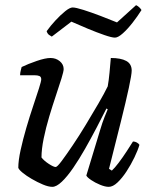

<svg xmlns="http://www.w3.org/2000/svg" viewBox="-20 -725 590 745"><path d="M183 0Q168 0 146.5 -9Q125 -18 103.5 -30.5Q82 -43 67.5 -55Q53 -67 51 -74Q51 -102 60 -143Q69 -184 82 -228.5Q95 -273 108.5 -313Q122 -353 131 -381.5Q140 -410 140 -417Q140 -427 133 -430Q126 -433 114 -433H58Q58 -442 60.5 -451.5Q63 -461 64 -465Q89 -477 122.5 -488.5Q156 -500 176 -500Q197 -500 212 -487.5Q227 -475 227 -457Q227 -448 218.5 -420.5Q210 -393 197 -354.5Q184 -316 171 -272.5Q158 -229 149.5 -187.5Q141 -146 141 -114Q151 -101 169.5 -89Q188 -77 196 -77Q202 -77 219.5 -100.5Q237 -124 262 -161Q287 -198 313 -241Q339 -284 362 -323.5Q385 -363 398 -390Q402 -412 405 -443.5Q408 -475 410 -500Q449 -500 470 -488.5Q491 -477 491 -451Q491 -436 480 -384.5Q469 -333 449 -253Q429 -173 403 -70L414 -63Q425 -73 440.5 -93.5Q456 -114 471 -137Q486 -160 496 -176Q504 -176 511 -172Q518 -168 521 -163Q515 -142 501.5 -114Q488 -86 471 -60Q454 -34 436 -17Q418 0 402 0Q388 0 368.5 -8Q349 -16 333.5 -26.5Q318 -37 315 -44L369 -222Q377 -249 385.5 -270.5Q394 -292 398 -301L393 -304Q376 -270 354.5 -229Q333 -188 310 -147.5Q287 -107 264 -73.5Q241 -40 220 -20Q199 0 183 0ZM426 -579Q414 -579 385 -589Q356 -599 321 -613.5Q286 -628 257 -641L181 -583Q177 -585 170.5 -589.5Q164 -594 161 -604Q176 -625 195.5 -646Q215 -667 233 -681.5Q251 -696 262 -696Q274 -696 304 -686.5Q334 -677 369.5 -663.5Q405 -650 434 -638L508 -705Q515 -702 521 -696Q527 -690 529 -686Q514 -662 494.5 -637Q475 -612 456.5 -595.5Q438 -579 426 -579Z"/></svg>

Font: Texturina
Style: Italic
Weight: 400
Italic angle: -11°
Designer: Guillermo Torres Carreño
Foundry: Omnibus-Type
Version: Version 1.002; ttfautohint (v1.8.3)